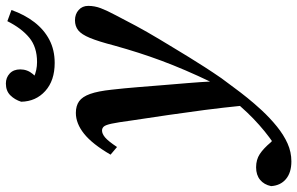

<svg xmlns="http://www.w3.org/2000/svg" viewBox="-289 -578 1011 653"><g transform="rotate(-90 216.5 -251.5)"><path d="M-6 234Q-44 234 -66 215.5Q-88 197 -90 165Q-85 141 -68.5 127.5Q-52 114 -26 114Q0 114 19 126.5Q38 139 59 164L81 184L72 191H42L38 185Q54 175 75 159.5Q96 144 118 124.5Q140 105 160 84Q187 55 213.5 24.5Q240 -6 263 -37Q286 -85 304 -127Q322 -169 336.5 -208Q351 -247 363.5 -286Q376 -325 388 -368Q402 -422 414 -451Q426 -480 440 -491Q454 -502 474 -502Q495 -502 509 -489.5Q523 -477 523 -457Q523 -435 515 -414Q507 -393 491 -363Q474 -330 455 -294.5Q436 -259 409 -214Q395 -191 380 -166Q365 -141 349 -115Q333 -89 315 -61Q297 -33 277 -4Q261 17 245 39Q229 61 210 84.5Q191 108 168 133Q141 162 112.5 185Q84 208 55 221Q26 234 -6 234ZM184 71Q177 1 169 -60.5Q161 -122 152 -183.5Q143 -245 133 -311Q127 -356 122.5 -377Q118 -398 112.5 -404Q107 -410 99 -410Q88 -410 75.5 -399.5Q63 -389 43 -359L17 -381Q53 -443 88 -471Q123 -499 159 -499Q183 -499 198.5 -488Q214 -477 223.5 -450.5Q233 -424 238 -377Q243 -333 246.5 -289Q250 -245 253.5 -202Q257 -159 260.5 -117.5Q264 -76 266 -36H286ZM329 -571Q269 -571 233.5 -603Q198 -635 197 -685Q204 -707 219 -722Q234 -737 259 -737Q279 -737 293 -724Q307 -711 307 -688Q307 -664 291 -645Q275 -626 251 -616L235 -678Q256 -653 280 -642Q304 -631 332 -631Q383 -631 415 -657.5Q447 -684 471 -732L509 -718Q493 -673 467.5 -640Q442 -607 407.5 -589Q373 -571 329 -571Z"/></g></svg>

Font: Source Serif 4 18pt SemiBold
Style: Italic
Weight: 600
Italic angle: -12°
Designer: Frank Grießhammer
Foundry: Adobe Systems Incorporated
Version: Version 4.004;hotconv 1.0.116;makeotfexe 2.5.65601